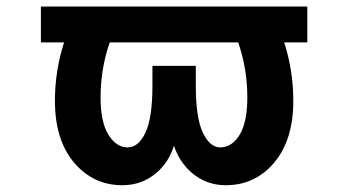

<svg xmlns="http://www.w3.org/2000/svg" viewBox="-20 -543 1040 575"><path d="M693.4 -416H308.6Q281.2 -336.9 281.2 -251Q281.2 -177.7 304.7 -139.6Q328.1 -101.6 362.3 -101.6Q394.5 -101.6 415.5 -145.5Q436.5 -189.5 436.5 -286.1V-345.7H566.4V-286.1Q566.4 -190.4 587.4 -146Q608.4 -101.6 639.6 -101.6Q674.8 -101.6 697.8 -139.6Q720.7 -177.7 720.7 -251Q720.7 -336.9 693.4 -416ZM102.5 -416V-523.4H219.7H348.6H654.3H782.2H900.4V-416H831.1Q858.4 -331.1 858.4 -241.2Q858.4 -124 801.3 -56.2Q744.1 11.7 656.2 11.7Q598.6 11.7 555.7 -24.4Q517.6 -56.6 501 -106.4Q485.4 -56.6 447.3 -24.4Q404.3 11.7 346.7 11.7Q258.8 11.7 201.7 -56.2Q144.5 -124 144.5 -241.2Q144.5 -331.1 171.9 -416Z"/></svg>

Font: GenEi Gothic M Regular
Style: Bold
Weight: 700
Designer: o_tamon (Modified); [Source Han Sans]
Ryoko NISHIZUKA  (kana & ideographs); Paul D. Hunt (Latin, Greek & Cyrillic); Wenl
Version: Version 1.1a;Original Version 1.004